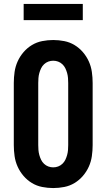

<svg xmlns="http://www.w3.org/2000/svg" viewBox="-20 -946 540 974"><path d="M250 8Q222 8 194 2.5Q166 -3 142 -17.5Q118 -32 99.5 -53.5Q81 -75 69.5 -100.5Q58 -126 54 -154Q50 -182 50 -210V-525Q50 -553 54 -581Q58 -609 69.5 -634.5Q81 -660 99.5 -681.5Q118 -703 142 -717.5Q166 -732 194 -737.5Q222 -743 250 -743Q278 -743 306 -737.5Q334 -732 358 -717.5Q382 -703 400.5 -681.5Q419 -660 430.5 -634.5Q442 -609 446 -581Q450 -553 450 -525V-210Q450 -182 446 -154Q442 -126 430.5 -100.5Q419 -75 400.5 -53.5Q382 -32 358 -17.5Q334 -3 306 2.5Q278 8 250 8ZM250 -97Q263 -97 275 -101.5Q287 -106 296.5 -115Q306 -124 311.5 -135.5Q317 -147 320.5 -159.5Q324 -172 325 -185Q326 -198 326 -210V-525Q326 -537 325 -550Q324 -563 320.5 -575.5Q317 -588 311.5 -599.5Q306 -611 296.5 -620Q287 -629 275 -633.5Q263 -638 250 -638Q237 -638 225 -633.5Q213 -629 203.5 -620Q194 -611 188.5 -599.5Q183 -588 179.5 -575.5Q176 -563 175 -550Q174 -537 174 -525V-210Q174 -198 175 -185Q176 -172 179.5 -159.5Q183 -147 188.5 -135.5Q194 -124 203.5 -115Q213 -106 225 -101.5Q237 -97 250 -97ZM100 -844V-926H400V-844Z"/></svg>

Font: Iosevka Extrabold
Style: Regular
Weight: 800
Monospace: yes
Designer: Belleve Invis
Foundry: Belleve Invis
Version: Version 32.5.0; ttfautohint (v1.8.4)